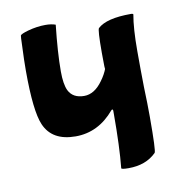

<svg xmlns="http://www.w3.org/2000/svg" viewBox="-63 -509 584 621"><g transform="rotate(-10 228.5 -198.5)"><path d="M69 -442Q98 -450 126 -450Q145 -450 159 -445Q149 -355 149 -293Q149 -251 159 -230Q173 -202 210 -202Q244 -202 271 -240Q285 -259 292 -278Q290 -267 290 -329Q290 -406 295 -410Q324 -437 404 -437Q412 -437 412 -434Q404 -390 404 -315Q404 -253 405 -197Q407 -141 407 -99Q407 14 402 19Q368 53 311 53Q287 53 287 49Q294 -20 294 -129V-138Q294 -143 291 -143Q290 -143 288 -141Q235 -78 160 -78Q83 -78 58 -136Q38 -182 38 -315Q38 -349 40 -393Q41 -408 41 -420Q42 -431 42 -430Q44 -435 69 -442Z"/></g></svg>

Font: Bubblegum Sans
Style: Regular
Weight: 400
Designer: Angel Koziupa and Alejandro Paul
Foundry: Angel Koziupa and Alejandro Paul
Version: Version 1.001